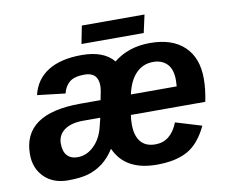

<svg xmlns="http://www.w3.org/2000/svg" viewBox="-75 -764 1040 869"><g transform="rotate(-10 444.5 -329.5)"><path d="M501.5 -232.4Q498 -213.9 498 -189Q498 -137.2 520.8 -109.6Q543.5 -82 587.9 -82Q659.7 -82 691.9 -164.6L811.5 -128.4Q774.9 -50.8 720.7 -20.5Q666.5 9.8 578.6 9.8Q433.6 9.8 386.2 -97.2Q361.3 -58.1 330.8 -34.9Q300.3 -11.7 264.4 -1Q228.5 9.8 170.4 9.8Q102.1 9.8 61.3 -31Q20.5 -71.8 20.5 -135.7Q20.5 -322.3 284.7 -322.3H377.9Q388.2 -368.7 388.2 -386.2Q388.2 -448.7 326.2 -448.7Q280.3 -448.7 257.8 -430.9Q235.4 -413.1 227.1 -379.4L98.6 -394.5Q115.2 -464.8 173.6 -501.5Q231.9 -538.1 328.6 -538.1Q429.7 -538.1 475.1 -482.9Q543.5 -538.1 642.1 -538.1Q744.1 -538.1 799.6 -485.6Q855 -433.1 855 -337.4Q855 -289.1 843.3 -232.4ZM362.8 -244.1H284.2Q229 -244.1 197.8 -221.7Q166.5 -199.2 166.5 -158.7Q166.5 -123.5 183.3 -104.7Q200.2 -85.9 231.9 -85.9Q272.5 -85.9 305.7 -117.4Q338.9 -148.9 352.1 -200.7ZM728 -323.7 729.5 -351.1Q729.5 -403.3 705.3 -427.2Q681.2 -451.2 642.1 -451.2Q595.2 -451.2 563.2 -418.7Q531.2 -386.2 517.6 -323.7ZM623 -587.4H336.9L353 -669.4H641.1Z"/></g></svg>

Font: Liberation Sans
Style: Bold Italic
Weight: 700
Italic angle: -12°
Designer: Steve Matteson
Foundry: Ascender Corporation
Version: Version 2.1.5